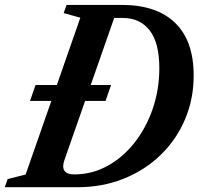

<svg xmlns="http://www.w3.org/2000/svg" viewBox="-74 -782 829 802"><path d="M-54 0 -42 -34 33 -53 140.5 -360.5H51.5L74.5 -427H163.5L261.5 -708L192 -727.5L204 -761.5H434.5Q580.5 -761.5 657.8 -686.2Q735 -611 735 -467Q735 -368.5 699 -283.8Q663 -199 597.5 -135.2Q532 -71.5 443.2 -35.8Q354.5 0 249.5 0ZM236 -53.5Q310.5 -53.5 375.2 -89.2Q440 -125 488.5 -186.8Q537 -248.5 564.2 -328.5Q591.5 -408.5 591.5 -497Q591.5 -603.5 551 -655.2Q510.5 -707 439 -707H403L305 -427H390L367 -360.5H281.5L195 -113Q190 -99.5 190 -88Q190 -53.5 236 -53.5Z"/></svg>

Font: Libre Caslon Condensed Bold
Style: Italic
Weight: 700
Italic angle: -22.583°
Designer: Pablo Impallari, Rodrigo Fuenzalida, Katja Schimmel, Ertekin Erdin
Foundry: Pablo Impallari, Rodrigo Fuenzalida
Version: Version 2.000; ttfautohint (v1.8.4.7-5d5b);gftools[0.9.33]